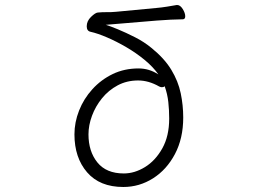

<svg xmlns="http://www.w3.org/2000/svg" viewBox="-20 -730 1040 766"><path d="M687 -710H685Q668 -707 646.5 -703.5Q625 -700 602 -698L443 -683Q421 -681 406 -681.5Q391 -682 370 -680Q360 -679 343 -662.5Q326 -646 326 -625Q326 -606 342 -603Q369 -597 406.5 -581Q444 -565 483.5 -542Q523 -519 557 -491Q591 -463 612 -433Q575 -457 533 -457Q476 -457 429.5 -434.5Q383 -412 348.5 -374Q314 -336 295.5 -289Q277 -242 277 -194Q277 -101 327.5 -42.5Q378 16 472 16Q536 16 590.5 -18.5Q645 -53 678 -115.5Q711 -178 711 -261Q711 -310 701 -358Q691 -406 663.5 -451.5Q636 -497 584 -539Q555 -563 518.5 -581.5Q482 -600 450.5 -613Q419 -626 402 -631L606 -648Q631 -650 660.5 -651.5Q690 -653 709 -653Q719 -653 719 -665Q719 -678 709 -694Q699 -710 687 -710ZM637 -386Q648 -355 651.5 -323Q655 -291 655 -257Q655 -187 627.5 -138Q600 -89 558.5 -63.5Q517 -38 474 -38Q404 -38 368.5 -82Q333 -126 333 -194Q333 -230 347 -268Q361 -306 387 -338Q413 -370 449.5 -389.5Q486 -409 531 -409Q573 -409 615 -385Q621 -382 626 -382Q633 -382 637 -386Z"/></svg>

Font: Klee One
Style: Regular
Weight: 400
Designer: Fontworks Inc.
Foundry: Fontworks Inc.
Version: Version 1.100